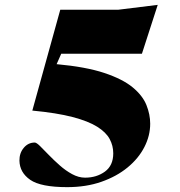

<svg xmlns="http://www.w3.org/2000/svg" viewBox="-20 -755 740 790"><path d="M256.5 15Q148 15 104.5 -15Q61 -45 60 -94Q59.5 -125 77.8 -146.8Q96 -168.5 123 -168.5Q130 -168.5 144.8 -154Q159.5 -139.5 180.2 -118Q201 -96.5 225.5 -74.8Q250 -53 276.8 -38.5Q303.5 -24 330 -24Q377.5 -24 411.8 -49Q446 -74 446 -124Q446 -155.5 431.2 -183Q416.5 -210.5 380 -233.5Q343.5 -256.5 278.5 -273.5Q213.5 -290.5 113 -300L228 -715H467L629 -735L564 -534H232L213 -491Q333.5 -480 409.2 -454.8Q485 -429.5 526 -395.5Q567 -361.5 582.5 -322.8Q598 -284 598 -246Q598 -196.5 574 -149.8Q550 -103 505 -66Q460 -29 397.2 -7Q334.5 15 256.5 15Z"/></svg>

Font: Newsreader Display ExtraBold
Style: Regular
Weight: 800
Designer: Hugues Gentile
Foundry: Production Type
Version: Version 1.001